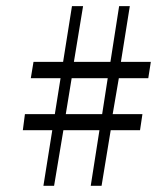

<svg xmlns="http://www.w3.org/2000/svg" viewBox="-20 -618 510 624"><path d="M312 -247.1 330.1 -363.8H212.9L193.8 -247.1ZM366.2 -363.8 346.2 -247.1H442.9L435.1 -194.8H339.8L310.1 -14.2H274.9L303.2 -194.8H186L155.8 -14.2H121.1L149.9 -194.8H54.2L61 -247.1H158.2L176.8 -363.8H80.1L88.9 -417H185.1L213.9 -598.1H250L220.2 -417H338.9L367.2 -598.1H401.9L373 -417H470.2L461.9 -363.8Z"/></svg>

Font: Linear Smooth
Style: Regular
Weight: 400
Designer: Philipp H. Poll, Flanker
Foundry: Philipp H. Poll, reworked by Flanker
Version: Version 1.061 | FøM Fix